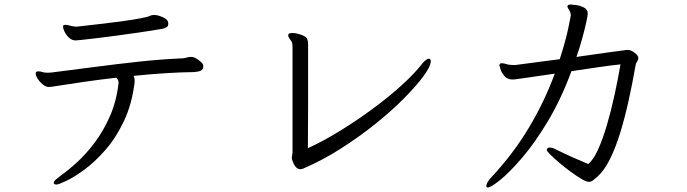

<svg xmlns="http://www.w3.org/2000/svg" viewBox="-20 -771 3040 850"><path d="M663 -705Q672 -705 686.5 -700.5Q701 -696 713 -688Q725 -680 725 -667Q725 -654 717 -650Q709 -646 701 -644Q686 -641 654 -636Q622 -631 580 -625Q538 -619 494.5 -613Q451 -607 412 -602.5Q373 -598 347 -595Q321 -592 315 -592Q298 -592 285 -604.5Q272 -617 265.5 -631.5Q259 -646 259 -652Q259 -659 263 -660Q265 -661 269 -661Q277 -661 286 -658.5Q295 -656 301 -655Q305 -654 309.5 -653.5Q314 -653 318 -653Q321 -653 324 -653.5Q327 -654 329 -654Q337 -655 368.5 -658.5Q400 -662 442.5 -667Q485 -672 528 -678Q571 -684 603 -690Q635 -696 644 -701Q648 -703 652 -703.5Q656 -704 660 -705ZM880 -478Q880 -463 868.5 -458Q857 -453 840 -452Q774 -451 705.5 -446.5Q637 -442 571 -435Q576 -427 576 -414V-407Q564 -309 528.5 -234.5Q493 -160 446 -106.5Q399 -53 353 -19.5Q307 14 273 30Q239 46 230 46Q222 46 219 42Q218 41 218 38Q218 32 226.5 24.5Q235 17 248 7Q281 -16 321.5 -53Q362 -90 400.5 -141.5Q439 -193 467.5 -258.5Q496 -324 505 -404V-406Q505 -412 502 -417.5Q499 -423 495 -427Q415 -418 344.5 -407.5Q274 -397 222 -389Q207 -386 196 -386Q183 -386 169.5 -397Q156 -408 147 -422Q138 -436 138 -445Q138 -452 143 -454Q145 -455 151 -455Q157 -455 162.5 -453.5Q168 -452 171 -451Q176 -450 181.5 -449.5Q187 -449 191 -449Q196 -449 200 -449.5Q204 -450 208 -450Q296 -461 394.5 -474Q493 -487 594.5 -498Q696 -509 792 -513Q800 -514 808 -516.5Q816 -519 824 -519H827Q837 -519 849 -512Q861 -505 870.5 -496Q880 -487 880 -480Z M1272 -73Q1272 -80 1273.5 -85Q1275 -90 1275 -98V-566Q1275 -584 1265.5 -595Q1256 -606 1256 -615V-616Q1256 -625 1275 -625Q1292 -625 1319 -615Q1336 -608 1340 -598.5Q1344 -589 1344 -575V-311Q1344 -253 1343.5 -201Q1343 -149 1343 -115Q1409 -145 1482.5 -190Q1556 -235 1627.5 -287.5Q1699 -340 1757 -392.5Q1815 -445 1849 -489Q1867 -511 1879 -511Q1887 -511 1887 -499Q1887 -478 1856 -435.5Q1825 -393 1771 -338Q1717 -283 1645 -225Q1573 -167 1491 -114.5Q1409 -62 1323 -25Q1317 -22 1311 -22Q1297 -22 1288.5 -33Q1280 -44 1276 -55.5Q1272 -67 1272 -68Z M2759 -550Q2773 -550 2789.5 -537.5Q2806 -525 2806 -514Q2806 -506 2800.5 -498.5Q2795 -491 2794 -483Q2780 -403 2763 -326Q2746 -249 2725.5 -182.5Q2705 -116 2680 -66Q2655 -16 2625 11Q2615 20 2606 27Q2597 34 2586 34Q2576 34 2554 21Q2532 8 2506 -11Q2480 -30 2456 -50.5Q2432 -71 2416.5 -86.5Q2401 -102 2401 -106Q2401 -108 2401.5 -110Q2402 -112 2403 -114Q2406 -118 2413 -118Q2424 -118 2438 -111Q2476 -92 2513 -75.5Q2550 -59 2584 -45Q2606 -62 2626.5 -106.5Q2647 -151 2665.5 -213Q2684 -275 2699.5 -345.5Q2715 -416 2727 -486Q2687 -482 2629 -473.5Q2571 -465 2510 -456Q2463 -330 2405 -233.5Q2347 -137 2291 -72Q2235 -7 2194 26Q2153 59 2140 59Q2133 59 2133 52Q2133 46 2138.5 35.5Q2144 25 2157 12Q2252 -90 2321 -205Q2390 -320 2436 -445Q2370 -435 2333.5 -430Q2297 -425 2280.5 -422.5Q2264 -420 2258.5 -419.5Q2253 -419 2249 -419Q2226 -419 2213 -434.5Q2200 -450 2195.5 -465.5Q2191 -481 2191 -481Q2191 -490 2199 -491H2203Q2208 -491 2215.5 -489Q2223 -487 2230 -485Q2246 -483 2260 -483L2458 -509Q2484 -590 2495.5 -644.5Q2507 -699 2507 -702Q2507 -709 2504 -718Q2502 -724 2497 -731Q2492 -738 2492 -743Q2492 -745 2493 -746Q2496 -751 2508 -751Q2513 -751 2531 -748.5Q2549 -746 2565.5 -737.5Q2582 -729 2582 -711Q2582 -702 2575.5 -672.5Q2569 -643 2558 -602.5Q2547 -562 2532 -519Q2600 -529 2662 -537.5Q2724 -546 2755 -550Z"/></svg>

Font: Klee One SemiBold
Style: Regular
Weight: 600
Designer: Fontworks Inc.
Foundry: Fontworks Inc.
Version: Version 1.00;January 12, 2022;FontCreator 13.0.0.2683 64-bit